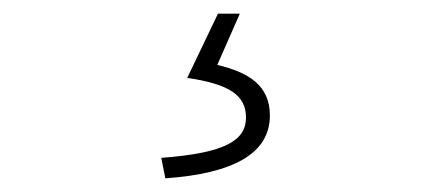

<svg xmlns="http://www.w3.org/2000/svg" viewBox="-20 -22 626 281"><path d="M222 239C321 232 375 203 375 147C375 103 344 84 298 73L331 -2H299L254 92C315 101 340 117 340 150C340 183 311 202 216 209Z"/></svg>

Font: Noto Sans JP Thin
Style: Regular
Weight: 100
Designer: Ryoko NISHIZUKA 西塚涼子 (kana, bopomofo & ideographs); Paul D. Hunt (Latin, Greek & Cyrillic); Sandoll Communications 산돌커뮤니
Foundry: Adobe
Version: Version 2.004;hotconv 1.0.118;makeotfexe 2.5.65603